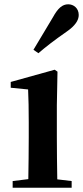

<svg xmlns="http://www.w3.org/2000/svg" viewBox="-20 -875 387 895"><path d="M245 -385 248 -541 235 -550 30 -493V-466L111 -458C113 -410 114 -371 114 -306V-235C114 -180 113 -97 112 -40L39 -31V0H314V-31L247 -39C246 -96 245 -180 245 -235ZM159 -627C194 -657 231 -686 290 -727C331 -755 347 -781 347 -805C347 -837 323 -855 298 -855C271 -855 250 -837 227 -795C188 -729 162 -687 136 -643Z"/></svg>

Font: Noto Serif CJK JP
Style: Bold
Weight: 700
Designer: Ryoko NISHIZUKA 西塚涼子 (kana & ideographs); Frank Grießhammer (Latin, Greek & Cyrillic); Wenlong ZHANG 张文龙 (bopomofo); San
Foundry: Adobe Systems Incorporated
Version: Version 1.000;PS 1;hotconv 16.6.53;makeotf.lib2.5.65590